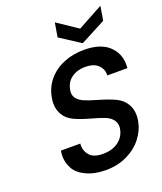

<svg xmlns="http://www.w3.org/2000/svg" viewBox="-164 -1020 957 1132"><g transform="rotate(-20 314.0 -454.0)"><path d="M588 -826 430 -743 302 -826 317 -915 445 -829 603 -915ZM303 7Q233 7 181 -17.5Q129 -42 109 -80Q89 -118 89 -156Q89 -173 92 -192H214Q213 -186 213 -180Q213 -143 238 -116Q263 -89 320 -89Q379 -89 417 -117.5Q455 -146 463 -191Q465 -200 465 -209Q465 -232 450.5 -251Q436 -270 407.5 -282Q379 -294 327 -308Q262 -326 223 -344.5Q184 -363 164.5 -395.5Q145 -428 145 -467Q145 -485 149 -506Q160 -566 198 -611Q236 -656 294 -680Q352 -704 423 -704Q524 -704 576 -656.5Q628 -609 628 -537Q628 -526 627 -515H501Q501 -520 501 -524Q501 -556 474.5 -581.5Q448 -607 394 -607Q345 -607 309.5 -582Q274 -557 266 -510Q264 -501 264 -493Q264 -472 278 -454.5Q292 -437 320 -425Q348 -413 397 -399Q463 -380 503 -361Q543 -342 563 -309Q583 -276 583 -236Q583 -218 579 -197Q569 -144 532.5 -97Q496 -50 436.5 -21.5Q377 7 303 7Z"/></g></svg>

Font: Fz Poppins Med
Style: Italic
Weight: 500
Italic angle: -10°
Designer: Ninad Kale (Devanagari), Jonny Pinhorn (Latin)
Foundry: Indian Type Foundry
Version: Vit hóa bi Vntype.Com & FontZin.Com